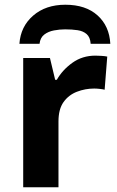

<svg xmlns="http://www.w3.org/2000/svg" viewBox="-20 -791 494 811"><path d="M383 -556Q394 -556 409 -555Q424 -554 433 -552L422 -412Q415 -414 401.5 -415.5Q388 -417 378 -417Q340 -417 305 -403.5Q270 -390 248.5 -360Q227 -330 227 -278V0H78V-546H191L213 -454H220Q244 -496 286 -526Q328 -556 383 -556ZM256 -771Q342 -771 392 -726Q442 -681 446 -606H363Q361 -634 346 -647Q331 -660 307.5 -663.5Q284 -667 255 -667Q232 -667 208 -662.5Q184 -658 167 -645Q150 -632 147 -606H62Q67 -679 120 -725Q173 -771 256 -771Z"/></svg>

Font: Noto IKEA Simplified Chinese
Style: Bold
Weight: 700
Designer: Monotype Design Team
Foundry: Monotype Imaging Inc.
Version: Version 1.100